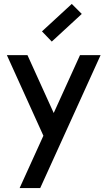

<svg xmlns="http://www.w3.org/2000/svg" viewBox="-20 -769 542 979"><path d="M208 -62 15 -488H120L291 -111ZM80 190 388 -488H493L185 190ZM244 -557 194 -609 346 -749 397 -698Z"/></svg>

Font: Gabarito
Style: Regular
Weight: 400
Designer: Leandro Assis / Alvaro Franca / Felipe Casaprima
Foundry: Naipe Foundry
Version: Version 1.000